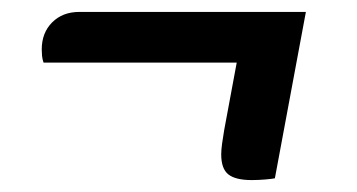

<svg xmlns="http://www.w3.org/2000/svg" viewBox="-20 -303 599 322"><path d="M402 -1Q375 -1 363 -10.5Q351 -20 351 -44Q351 -52 352.5 -62.5Q354 -73 356 -85L377 -198H53Q51 -204 50.5 -209.5Q50 -215 50 -220Q50 -248 67.5 -265.5Q85 -283 113 -283H493L441 -4Q437 -3 425 -2Q413 -1 402 -1Z"/></svg>

Font: Sansita Swashed Light Medium
Style: Regular
Weight: 500
Version: Version 1.003